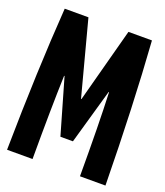

<svg xmlns="http://www.w3.org/2000/svg" viewBox="-119 -707 677 788"><g transform="rotate(20 219.0 -312.5)"><path d="M28.3 -625H131.8L217.8 -299.8H219.7L306.6 -625H409.2Q428.7 -347.7 433.6 0H322.3Q322.3 -226.6 316.4 -365.2H314.5L246.1 -125H191.4L122.1 -365.2H120.1Q115.2 -221.7 115.2 0H3.9Q8.8 -347.7 28.3 -625Z"/></g></svg>

Font: Sudo Var
Style: Regular
Weight: 400
Monospace: yes
Designer: Jens Kutilek
Foundry: Jens Kutilek
Version: Version 0.065;FEAKit 1.0